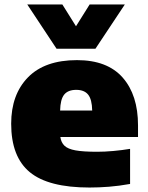

<svg xmlns="http://www.w3.org/2000/svg" viewBox="-20 -828 662 859"><path d="M380.5 11Q196.5 11 113.2 -57.8Q30 -126.5 30 -274.5Q30 -405 105.2 -482Q180.5 -559 324.5 -559Q460 -559 528.8 -481Q597.5 -403 597.5 -267V-215H250Q253.5 -190.5 268.5 -176Q283.5 -161.5 318 -155.2Q352.5 -149 414.5 -149Q448 -149 487 -152.5Q526 -156 562 -162V-5Q512 4 467.2 7.5Q422.5 11 380.5 11ZM321 -426Q284.5 -426 267.2 -404.8Q250 -383.5 249 -333.5H392.5Q391.5 -383.5 374.2 -404.8Q357 -426 321 -426ZM233 -610 102 -808H259L320 -710.5L381 -808H538.5L407 -610Z"/></svg>

Font: Encode Sans Semi Expanded Black
Style: Regular
Weight: 900
Width: 6
Designer: Multiple Designers
Foundry: Impallari Type
Version: Version 3.000; ttfautohint (v1.8.3) -l 8 -r 50 -G 200 -x 14 